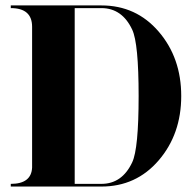

<svg xmlns="http://www.w3.org/2000/svg" viewBox="-20 -684 704 704"><path d="M351.6 0H19.5V-9.8Q94.7 -9.8 97.7 -69.3V-585.9Q97.7 -654.3 19.5 -654.3V-664.1H351.6Q479.5 -664.1 562 -567.9Q644.5 -471.7 644.5 -332Q644.5 -192.4 562 -96.2Q479.5 0 351.6 0ZM351.6 -9.8Q427.7 -9.8 464.8 -88.9Q488.3 -138.7 488.3 -332Q488.3 -525.4 464.8 -575.2Q427.7 -654.3 351.6 -654.3H253.9V-9.8Z"/></svg>

Font: spinweradC
Style: Bold
Weight: 700
Width: 7
Version: Version 0.3